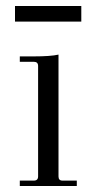

<svg xmlns="http://www.w3.org/2000/svg" viewBox="-20 -620 307 640"><path d="M30 -548V-600H251V-548ZM46 0V-18H93Q107 -18 107 -32V-400Q107 -414 93 -414H46V-432H92Q149 -432 175 -438V-32Q175 -18 188 -18H236V0Z"/></svg>

Font: Arapey Thin
Style: Regular
Weight: 100
Designer: Eduardo Rodriguez Tunni
Foundry: Eduardo Rodriguez Tunni
Version: Version 4.000;hotconv 1.0.109;makeotfexe 2.5.65596